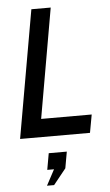

<svg xmlns="http://www.w3.org/2000/svg" viewBox="-63 -741 601 1048"><g transform="rotate(-5 237.5 -216.5)"><path d="M150 -700H256L151 -99H428L410 0H27ZM151 267 197 181H160L176 91H275L259 181L190 267Z"/></g></svg>

Font: Cabin Medium
Style: Italic
Weight: 500
Italic angle: -7°
Designer: Pablo Impallari
Foundry: Pablo Impallari. http://www.impallari.com Igino Marini. http://www.ikern.com
Version: Version 2.200